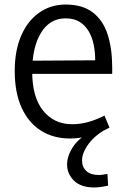

<svg xmlns="http://www.w3.org/2000/svg" viewBox="-20 -600 546 847"><path d="M396 227Q337 227 306.5 197Q276 167 276 126Q276 90 299 52.5Q322 15 369 -12L461 -37Q403 -8 372.5 32.5Q342 73 342 108Q342 137 361 154.5Q380 172 416 172Q424 172 434 170.5Q444 169 454 167L457 219Q442 222 426.5 224.5Q411 227 396 227ZM289 11Q216 11 161 -23.5Q106 -58 75.5 -124.5Q45 -191 45 -287Q45 -376 73 -441.5Q101 -507 152 -543.5Q203 -580 270 -580Q344 -580 389.5 -545Q435 -510 455 -447.5Q475 -385 475 -302V-274H86L87 -332L400 -334Q400 -369 393.5 -402Q387 -435 371.5 -461.5Q356 -488 331.5 -503.5Q307 -519 269 -519Q200 -519 161 -455.5Q122 -392 122 -284Q122 -171 170.5 -111.5Q219 -52 298 -52Q334 -52 368.5 -61.5Q403 -71 441 -90L463 -37Q419 -13 374.5 -1Q330 11 289 11Z"/></svg>

Font: Yaldevi
Style: Regular
Weight: 400
Designer: Sol Matas, Rajitha Manaperi, Kosala Senevirathne
Foundry: Mooniak
Version: Version 1.100